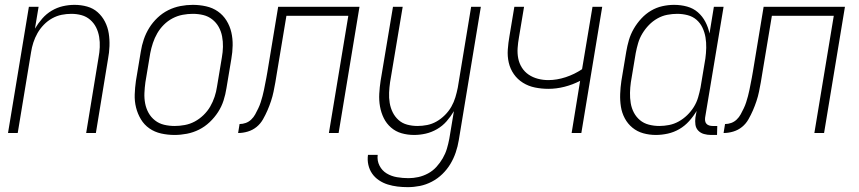

<svg xmlns="http://www.w3.org/2000/svg" viewBox="-20 -548 3540 791"><path d="M13 0 99 -520H139L124 -430Q137 -452 154 -471.5Q171 -491 193 -504Q215 -517 239 -522.5Q263 -528 287 -528Q314 -528 339 -521Q364 -514 382.5 -497.5Q401 -481 412.5 -458.5Q424 -436 428 -410.5Q432 -385 431 -358Q430 -331 425 -305L375 0H335L386 -311Q390 -332 391 -353.5Q392 -375 388.5 -396Q385 -417 376 -435Q367 -453 351.5 -466.5Q336 -480 316 -485.5Q296 -491 274 -491Q254 -491 234 -487Q214 -483 195 -472.5Q176 -462 160.5 -446Q145 -430 134.5 -411.5Q124 -393 117.5 -373Q111 -353 108 -333L53 0Z M699 8Q671 8 644 2Q617 -4 595.5 -19Q574 -34 560.5 -56.5Q547 -79 540.5 -105Q534 -131 535 -159Q536 -187 540 -215L560 -335Q564 -361 572.5 -386Q581 -411 595 -433.5Q609 -456 629 -475Q649 -494 673 -506Q697 -518 723 -523Q749 -528 774 -528Q802 -528 829 -522Q856 -516 877.5 -501Q899 -486 913 -463.5Q927 -441 933 -415Q939 -389 938.5 -361Q938 -333 933 -305L913 -185Q909 -159 901 -134Q893 -109 878.5 -86.5Q864 -64 844 -45Q824 -26 800 -14Q776 -2 750 3Q724 8 699 8ZM700 -29Q720 -29 741.5 -33Q763 -37 782.5 -47.5Q802 -58 818.5 -74Q835 -90 846 -109Q857 -128 864 -149Q871 -170 874 -191L894 -311Q898 -333 898.5 -355Q899 -377 895 -398Q891 -419 881 -437Q871 -455 854.5 -468Q838 -481 817.5 -486Q797 -491 774 -491Q754 -491 732.5 -487Q711 -483 691 -472.5Q671 -462 655 -446Q639 -430 628 -411Q617 -392 610 -371Q603 -350 599 -329L579 -209Q576 -187 575 -165Q574 -143 578 -122Q582 -101 592 -83Q602 -65 618.5 -52Q635 -39 656 -34Q677 -29 700 -29Z M1335 0 1415 -483H1160L1121 -249Q1118 -229 1114.5 -209.5Q1111 -190 1107 -170.5Q1103 -151 1096.5 -131.5Q1090 -112 1082 -93.5Q1074 -75 1063.5 -56.5Q1053 -38 1037 -25Q1021 -12 1001 -6Q981 0 961 0L967 -37Q980 -37 992.5 -41.5Q1005 -46 1015 -55.5Q1025 -65 1031.5 -77Q1038 -89 1044 -101.5Q1050 -114 1054 -126.5Q1058 -139 1061.5 -152Q1065 -165 1067.5 -177.5Q1070 -190 1072.5 -203Q1075 -216 1077.5 -228.5Q1080 -241 1082 -254L1126 -520H1461L1375 0Z M1660 223Q1638 223 1617.5 220.5Q1597 218 1577.5 212Q1558 206 1541 194.5Q1524 183 1513 167Q1502 151 1497.5 131Q1493 111 1496 90H1536Q1533 114 1543.5 134.5Q1554 155 1573 166.5Q1592 178 1615.5 182Q1639 186 1663 186Q1683 186 1703.5 181.5Q1724 177 1743.5 166.5Q1763 156 1778 139.5Q1793 123 1804 104Q1815 85 1821 65Q1827 45 1831 24L1850 -90Q1837 -68 1820 -48.5Q1803 -29 1780.5 -16Q1758 -3 1734 2.5Q1710 8 1686 8Q1659 8 1634.5 1Q1610 -6 1591 -22.5Q1572 -39 1561 -61.5Q1550 -84 1545.5 -109.5Q1541 -135 1542.5 -162Q1544 -189 1548 -215L1599 -520H1639L1587 -209Q1584 -188 1583 -166.5Q1582 -145 1585.5 -124Q1589 -103 1598 -85Q1607 -67 1622 -53.5Q1637 -40 1657.5 -34.5Q1678 -29 1700 -29Q1720 -29 1740 -33Q1760 -37 1778.5 -47.5Q1797 -58 1813 -74Q1829 -90 1839.5 -108.5Q1850 -127 1856 -147Q1862 -167 1866 -187L1921 -520H1961L1870 30Q1866 55 1857.5 80Q1849 105 1835.5 127.5Q1822 150 1802.5 169Q1783 188 1759 200.5Q1735 213 1710 218Q1685 223 1660 223Z M2335 0 2370 -215Q2339 -199 2305.5 -190.5Q2272 -182 2239 -182Q2211 -182 2184 -187.5Q2157 -193 2134.5 -207Q2112 -221 2097 -242.5Q2082 -264 2076 -290Q2070 -316 2072 -344Q2074 -372 2079 -400L2099 -520H2139L2118 -394Q2114 -372 2112.5 -350Q2111 -328 2115 -307.5Q2119 -287 2130 -269.5Q2141 -252 2158 -240.5Q2175 -229 2196 -223.5Q2217 -218 2239 -218Q2274 -218 2310.5 -230Q2347 -242 2378 -263L2421 -520H2461L2375 0Z M2682 8Q2655 8 2630 1Q2605 -6 2585.5 -22Q2566 -38 2554 -60.5Q2542 -83 2538 -108.5Q2534 -134 2535 -161Q2536 -188 2540 -215L2560 -335Q2564 -359 2571 -383Q2578 -407 2591 -429.5Q2604 -452 2622 -471.5Q2640 -491 2662 -504Q2684 -517 2708.5 -522.5Q2733 -528 2757 -528Q2785 -528 2810.5 -521Q2836 -514 2855 -497.5Q2874 -481 2886 -458Q2898 -435 2903 -410L2921 -520H2961L2885 -64Q2884 -57 2885 -50Q2886 -43 2890.5 -38Q2895 -33 2902 -31Q2909 -29 2916 -29H2935L2934 8H2909Q2894 8 2880 4Q2866 0 2856.5 -10Q2847 -20 2845 -34.5Q2843 -49 2845 -64L2850 -91Q2837 -69 2819 -49Q2801 -29 2778.5 -16Q2756 -3 2731 2.5Q2706 8 2682 8ZM2696 -29Q2716 -29 2736.5 -33Q2757 -37 2776 -47.5Q2795 -58 2811 -73.5Q2827 -89 2838.5 -107.5Q2850 -126 2856 -146.5Q2862 -167 2866 -187L2886 -307Q2889 -329 2889.5 -351Q2890 -373 2886.5 -394Q2883 -415 2874 -434Q2865 -453 2849.5 -466.5Q2834 -480 2813 -485.5Q2792 -491 2770 -491Q2750 -491 2729 -487Q2708 -483 2688.5 -472Q2669 -461 2653.5 -445Q2638 -429 2626.5 -410Q2615 -391 2609 -370.5Q2603 -350 2599 -329L2579 -209Q2576 -188 2575.5 -166Q2575 -144 2578.5 -123Q2582 -102 2591.5 -84Q2601 -66 2616.5 -53Q2632 -40 2653 -34.5Q2674 -29 2696 -29Z M3335 0 3415 -483H3160L3121 -249Q3118 -229 3114.5 -209.5Q3111 -190 3107 -170.5Q3103 -151 3096.5 -131.5Q3090 -112 3082 -93.5Q3074 -75 3063.5 -56.5Q3053 -38 3037 -25Q3021 -12 3001 -6Q2981 0 2961 0L2967 -37Q2980 -37 2992.5 -41.5Q3005 -46 3015 -55.5Q3025 -65 3031.5 -77Q3038 -89 3044 -101.5Q3050 -114 3054 -126.5Q3058 -139 3061.5 -152Q3065 -165 3067.5 -177.5Q3070 -190 3072.5 -203Q3075 -216 3077.5 -228.5Q3080 -241 3082 -254L3126 -520H3461L3375 0Z"/></svg>

Font: Iosevka Extralight
Style: Italic
Weight: 200
Italic angle: -9°
Monospace: yes
Designer: Belleve Invis
Foundry: Belleve Invis
Version: Version 32.5.0; ttfautohint (v1.8.4)